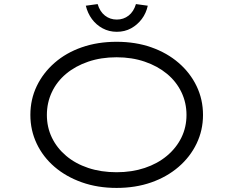

<svg xmlns="http://www.w3.org/2000/svg" viewBox="-20 -912 1145 942"><path d="M552 10Q459 10 381.5 -17.5Q304 -45 247.5 -93.5Q191 -142 160 -207.5Q129 -273 129 -348Q129 -424 160 -489Q191 -554 247.5 -603.5Q304 -653 381.5 -680Q459 -707 552 -707Q645 -707 722 -680Q799 -653 856 -604Q913 -555 944.5 -489.5Q976 -424 976 -348Q976 -273 944.5 -207.5Q913 -142 856 -93Q799 -44 722 -17Q645 10 552 10ZM552 -67Q627 -67 690 -88Q753 -109 799 -147.5Q845 -186 870 -237Q895 -288 895 -348Q895 -408 870 -460Q845 -512 799 -550Q753 -588 690 -609.5Q627 -631 552 -631Q476 -631 413 -609.5Q350 -588 304.5 -550Q259 -512 234.5 -460Q210 -408 210 -348Q210 -288 234.5 -237Q259 -186 304.5 -147.5Q350 -109 413 -88Q476 -67 552 -67ZM553 -756Q515 -756 483.5 -773Q452 -790 431 -818.5Q410 -847 401 -884L459 -892Q470 -855 495 -835.5Q520 -816 553 -816Q586 -816 611 -835.5Q636 -855 647 -892L705 -884Q697 -847 675.5 -818.5Q654 -790 623 -773Q592 -756 553 -756Z"/></svg>

Font: Lexend Zetta Light
Style: Regular
Weight: 300
Designer: Bonnie Shaver-Troup, Thomas Jockin
Foundry: Lexend
Version: Version 1.007